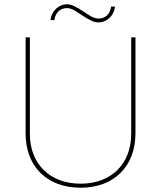

<svg xmlns="http://www.w3.org/2000/svg" viewBox="-20 -875 755 900"><path d="M373 -820C336 -844 315 -855 294 -855C257 -855 222 -826 217 -781H235C240 -819 265 -837 294 -837C317 -837 339 -820 362 -805C400 -780 420 -770 442 -770C479 -770 514 -799 519 -844H501C496 -806 471 -788 442 -788C419 -788 396 -804 373 -820ZM358 5C514 5 615 -95 615 -250V-700H595V-248C595 -106 501 -14 358 -14C214 -14 120 -106 120 -248V-700H100V-250C100 -94 201 5 358 5Z"/></svg>

Font: Fixel Display Thin
Style: Regular
Weight: 100
Designer: AlfaBravo + MacPaw
Foundry: Kyrylo Tkachov, Marchela Mozhyna, Serhii Makarenko, Maria Weinstein, Zakhar Kryvoshyya
Version: Version 1.211